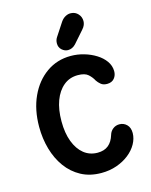

<svg xmlns="http://www.w3.org/2000/svg" viewBox="-140 -1053 912 1158"><g transform="rotate(-15 315.5 -474.5)"><path d="M347.2 15Q275.8 15 221.2 -14.4Q166.8 -43.8 129.8 -94.6Q92.8 -145.5 74 -211.4Q55.2 -277.2 55.2 -350.2Q55.2 -457 92.9 -539Q130.5 -621 197 -668Q263.5 -715 349.2 -715Q391.2 -715 431.6 -703.2Q472 -691.5 505.4 -670.6Q538.8 -649.8 558.8 -621.6Q578.8 -593.5 579.5 -560Q580 -532.8 564.2 -513.9Q548.5 -495 518.8 -495Q495 -495 480.8 -506.8Q466.5 -518.5 457 -532.8Q445.8 -554.8 425.2 -573.4Q404.8 -592 360.8 -592Q309 -592 271.8 -561.2Q234.5 -530.5 214.2 -476Q194 -421.5 194 -348Q194 -274.2 214.4 -220.8Q234.8 -167.2 271.1 -138.1Q307.5 -109 356.8 -109Q398 -109 423.9 -130Q449.8 -151 462 -191.8Q468.5 -214 485.9 -227.4Q503.2 -240.8 526 -240.8Q552.8 -240.8 571.9 -222Q591 -203.2 590.8 -168.8Q590.2 -134 571.6 -101Q553 -68 520 -42Q487 -16 442.9 -0.5Q398.8 15 347.2 15ZM344 -753Q323.8 -753 306.2 -768.4Q288.8 -783.8 288.8 -809Q288.8 -829.8 299.5 -845.8L353.5 -928.2Q366.5 -947.2 384.4 -956.2Q402.2 -965.2 419.2 -963.5Q444.5 -962.2 461.6 -943.4Q478.8 -924.5 478.8 -898.2Q478.8 -886.8 474 -874.5Q469.2 -862.2 457.2 -849L392.5 -775.5Q371.2 -753 344 -753Z"/></g></svg>

Font: National Park
Style: Regular
Weight: 400
Designer: Andrea Herstowski, Ben Hoepner
Version: Version 1.009